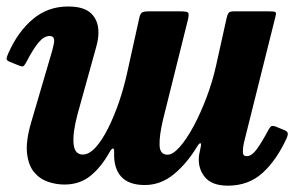

<svg xmlns="http://www.w3.org/2000/svg" viewBox="-24 -555 931 592"><path d="M1.5 -390.5Q31 -457 77.2 -496Q123.5 -535 186 -535Q235.5 -535 257.5 -513.2Q279.5 -491.5 279.5 -455.5Q279.5 -435 273 -411.5L215 -202.5Q200 -146.5 202.8 -112.5Q205.5 -78.5 231.5 -78.5Q250.5 -78.5 270.5 -100.2Q290.5 -122 309 -158.8Q327.5 -195.5 342.8 -240Q358 -284.5 368 -330.5L405 -497.5Q407.5 -511 412.8 -515.5Q418 -520 434 -520H532Q552.5 -520 556 -516Q559.5 -512 555.5 -494.5L478.5 -185.5Q467 -136.5 468 -107.2Q469 -78 492.5 -78Q509 -78 530.2 -102Q551.5 -126 573 -166Q594.5 -206 613 -255Q631.5 -304 642.5 -354L675 -500.5Q677 -509.5 680.5 -514.8Q684 -520 696 -520H806.5Q821 -520 824.8 -518Q828.5 -516 825.5 -504.5L728 -114.5Q725 -101 724.8 -87.2Q724.5 -73.5 736.5 -73.5Q752 -73.5 767.8 -95Q783.5 -116.5 802.5 -152.5Q807.5 -161.5 811.2 -165Q815 -168.5 825.5 -165L850 -155Q860 -151 862.5 -146.5Q865 -142 860.5 -130.5Q829.5 -62 786 -22.2Q742.5 17.5 678.5 17.5Q628 17.5 606.2 -10.8Q584.5 -39 590 -78L595.5 -105Q597 -114 593.2 -113.2Q589.5 -112.5 585 -105Q552.5 -51 512 -17.8Q471.5 15.5 422.5 15.5Q373 15.5 349.5 -10.5Q326 -36.5 328 -85Q328.5 -97.5 324.2 -97.2Q320 -97 314 -86Q287.5 -39 254.5 -12.5Q221.5 14 174.5 14Q148.5 14 123.2 5.2Q98 -3.5 80.5 -25Q63 -46.5 59.2 -84Q55.5 -121.5 72.5 -179L137.5 -400.5Q139 -407 141 -415.5Q143 -424 143 -429.5Q143 -444 129 -444Q111.5 -444 94.5 -423.5Q77.5 -403 57.5 -364Q52 -354 48.5 -351.2Q45 -348.5 33 -353.5L7 -364Q-4 -368.5 -3.8 -373.8Q-3.5 -379 1.5 -390.5Z"/></svg>

Font: Besley* Narrow
Style: Bold Italic
Weight: 700
Width: 4
Italic angle: -13°
Designer: Owen Earl
Foundry: indestructible type*
Version: Version 3.000; ttfautohint (v1.8.3)